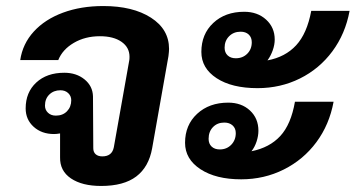

<svg xmlns="http://www.w3.org/2000/svg" viewBox="-20 -606 1178 636"><path d="M179 -85V-164Q167 -162 159 -162Q118 -162 91.5 -186Q65 -210 65 -247Q65 -300 100 -332.5Q135 -365 193 -365Q233 -365 260 -343Q287 -321 288 -287L289 -115Q289 -102 297 -95Q305 -88 319 -88Q351 -88 357 -118L408 -405Q409 -409 409 -418Q409 -449 382.5 -467.5Q356 -486 311 -486Q262 -486 224.5 -464Q187 -442 173 -407H47Q55 -461 92 -501.5Q129 -542 188.5 -564Q248 -586 322 -586Q420 -586 480 -547.5Q540 -509 540 -444Q540 -436 538 -420L484 -115Q473 -53 431.5 -21.5Q390 10 315 10Q252 10 215 -15Q178 -40 179 -85ZM216 -274Q216 -288 206 -297.5Q196 -307 180 -307Q158 -307 143.5 -293Q129 -279 129 -256Q129 -242 139 -232.5Q149 -223 165 -223Q188 -223 202 -237.5Q216 -252 216 -274Z M647 -434Q647 -493 686.5 -530Q726 -567 789 -567Q833 -567 861.5 -541Q890 -515 890 -475Q890 -458 883.5 -439.5Q877 -421 866 -406Q925 -417 961 -456Q997 -495 1011 -570H1138Q1124 -494 1081 -436Q1038 -378 973.5 -346Q909 -314 833 -314Q748 -314 697.5 -347Q647 -380 647 -434ZM724 -448Q724 -432 734 -422.5Q744 -413 761 -413Q784 -413 799 -428Q814 -443 814 -466Q814 -482 804 -491.5Q794 -501 777 -501Q754 -501 739 -486Q724 -471 724 -448ZM957 -269H1085Q1071 -193 1028 -135Q985 -77 920 -44.5Q855 -12 779 -12Q695 -12 644 -45.5Q593 -79 593 -133Q593 -192 633 -229Q673 -266 736 -266Q780 -266 808 -240Q836 -214 836 -173Q836 -156 830 -137.5Q824 -119 813 -105Q873 -117 908.5 -155.5Q944 -194 957 -269ZM761 -165Q761 -181 750.5 -190.5Q740 -200 723 -200Q700 -200 685.5 -185Q671 -170 671 -146Q671 -130 681 -120.5Q691 -111 708 -111Q731 -111 746 -126.5Q761 -142 761 -165Z"/></svg>

Font: Sarabun
Style: Bold Italic
Weight: 700
Italic angle: -10°
Designer: Suppakit Chalermlarp | Katatrad Co.,Ltd.
Foundry: Cadson Demak Co.,Ltd.
Version: Version 1.000; ttfautohint (v1.6)